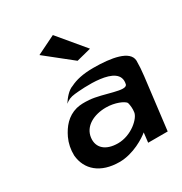

<svg xmlns="http://www.w3.org/2000/svg" viewBox="-178 -886 974 1030"><g transform="rotate(-30 309.0 -371.5)"><path d="M252 -467C222 -457 197 -425 179 -398C197 -412 212 -420 241 -423C281 -427 531 -453 503 -332C494 -294 374 -351 290 -357C260 -359 238 -359 212 -353C152 -337 117 -293 93 -243C78 -211 71 -176 72 -139C80 -48 149 13 266 13C353 13 432 -39 457 -60L450 0H571L610 -320C614 -353 616 -383 616 -413C613 -477 506 -495 396 -495C330 -495 286 -484 252 -467ZM309 -78C235 -78 191 -115 198 -176C206 -243 273 -277 348 -277C403 -277 453 -255 463 -239C468 -221 470 -200 467 -179C463 -144 393 -78 309 -78ZM432 -593 296 -756 180 -699 342 -570Z"/></g></svg>

Font: Bluebird
Style: ExtObl
Weight: 400
Designer: Jasper
Foundry: Cannot Into Space Fonts
Version: Version 0.98